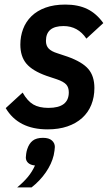

<svg xmlns="http://www.w3.org/2000/svg" viewBox="-20 -554 488 840"><path d="M188 12Q60 12 5 -81L79 -149Q100 -112 125.5 -97Q151 -82 192 -82Q281 -82 281 -150Q281 -172 269.5 -184.5Q258 -197 229 -207L184 -222Q122 -244 95.5 -275.5Q69 -307 69 -359Q69 -395 81 -427Q93 -459 117.5 -483Q142 -507 179 -520.5Q216 -534 266 -534Q322 -534 362 -514.5Q402 -495 432 -453L358 -385Q321 -440 258 -440Q181 -440 181 -375Q181 -354 193 -341.5Q205 -329 231 -321L276 -306Q340 -283 366.5 -252Q393 -221 393 -169Q393 -129 379.5 -95.5Q366 -62 339.5 -38Q313 -14 275 -1Q237 12 188 12ZM168 49Q194 49 207 60.5Q220 72 220 89Q220 94 218.5 104.5Q217 115 215 125Q206 163 180.5 200Q155 237 118 266H55Q83 243 102 220Q121 197 133 170Q113 168 103 158.5Q93 149 93 135Q93 130 94.5 119Q96 108 99 99Q107 74 123 61.5Q139 49 168 49Z"/></svg>

Font: IBM Plex Sans Condensed SemiBold
Style: Italic
Weight: 600
Width: 3
Italic angle: -11°
Designer: Mike Abbink, Paul van der Laan, Pieter van Rosmalen
Foundry: Bold Monday
Version: Version 1.3